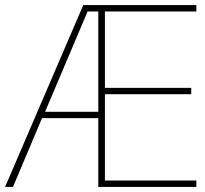

<svg xmlns="http://www.w3.org/2000/svg" viewBox="-21 -734 804 754"><path d="M750 0H365V-270H144L30 0H-1L306 -714H750V-689H391V-389H730V-364H391V-25H750ZM156 -295H365V-689H323Z"/></svg>

Font: Noto Sans Myanmar UI Thin
Style: Regular
Weight: 100
Designer: Monotype Design Team
Foundry: Monotype Imaging Inc.
Version: Version 2.103; ttfautohint (v1.8.4.7-5d5b)